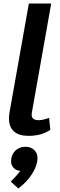

<svg xmlns="http://www.w3.org/2000/svg" viewBox="-20 -762 341 1091"><path d="M31 -89Q31 -105 34 -123L144 -742H271L161 -122Q160 -118 160 -110Q160 -79 200 -79Q222 -79 259 -92L266 -24Q215 10 142 10Q87 10 59 -15.5Q31 -41 31 -89ZM193 136Q193 177 163 225Q133 273 84 309L41 270Q46 264 63.5 246.5Q81 229 95 209Q72 207 57.5 192Q43 177 43 155Q43 118 66 95Q89 72 126 72Q155 72 174 90Q193 108 193 136Z"/></svg>

Font: Sarabun
Style: Bold Italic
Weight: 700
Italic angle: -10°
Designer: Suppakit Chalermlarp | Katatrad Co.,Ltd.
Foundry: Cadson Demak Co.,Ltd.
Version: Version 1.000; ttfautohint (v1.6)